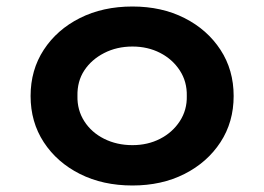

<svg xmlns="http://www.w3.org/2000/svg" viewBox="-20 -560 812 590"><path d="M387 10Q296 10 225.5 -25.5Q155 -61 114.5 -123Q74 -185 74 -265Q74 -345 114.5 -407Q155 -469 225.5 -504.5Q296 -540 387 -540Q477 -540 547 -504.5Q617 -469 657.5 -407Q698 -345 698 -265Q698 -185 657.5 -123Q617 -61 547 -25.5Q477 10 387 10ZM387 -114Q434 -114 472 -133.5Q510 -153 532.5 -187.5Q555 -222 554 -265Q555 -309 532.5 -343.5Q510 -378 472 -397.5Q434 -417 387 -417Q339 -417 300 -397Q261 -377 239 -343.5Q217 -310 218 -265Q217 -222 239 -187.5Q261 -153 300 -133.5Q339 -114 387 -114Z"/></svg>

Font: Lexend Exa SemiBold
Style: Regular
Weight: 600
Designer: Bonnie Shaver-Troup, Thomas Jockin
Foundry: Lexend
Version: Version 1.007